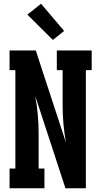

<svg xmlns="http://www.w3.org/2000/svg" viewBox="-20 -1004 540 1024"><path d="M31 0V-105H62V-630H31V-735H171L191 -673L332 -243Q323 -292 318.5 -341.5Q314 -391 314 -441V-630H283V-735H469V-630H438V0H329L168 -492Q177 -443 181.5 -393.5Q186 -344 186 -294V-105H217V0ZM262 -791 126 -926 199 -984 322 -839Z"/></svg>

Font: Iosevka Curly Slab Extrabold
Style: Regular
Weight: 800
Monospace: yes
Designer: Belleve Invis
Foundry: Belleve Invis
Version: Version 22.1.2; ttfautohint (v1.8.4)